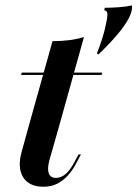

<svg xmlns="http://www.w3.org/2000/svg" viewBox="-20 -688 514 719"><path d="M349.2 -484.7 342.7 -487.1Q364.5 -543.5 373.4 -581.9Q382.3 -620.2 382.3 -634.7Q382.3 -647.6 370.2 -650L372.6 -658.9Q395.2 -658.9 424.2 -660.9Q453.2 -662.9 473.4 -667.7Q474.2 -666.9 474.2 -664.5Q474.2 -662.1 474.2 -658.9Q474.2 -641.1 459.7 -614.9Q445.2 -588.7 417.3 -556Q389.5 -523.4 349.2 -484.7ZM85.5 -208.1 176.6 -533.9Q209.7 -533.9 238.3 -537.5Q266.9 -541.1 294.4 -549.2L199.2 -208.1ZM58.9 -407.3 61.3 -416.1H362.9L360.5 -407.3ZM142.7 11.3Q88.7 11.3 66.5 -24.6Q44.4 -60.5 61.3 -120.2L85.5 -208.1H199.2L164.5 -86.3Q156.5 -54.8 162.9 -38.3Q169.4 -21.8 190.3 -21.8Q208.9 -21.8 226.2 -36.7Q243.5 -51.6 259.7 -83.1L274.2 -109.7H283.1L263.7 -73.4Q250.8 -49.2 233.5 -30.2Q216.1 -11.3 194 0Q171.8 11.3 142.7 11.3Z"/></svg>

Font: Playfair 144pt
Style: Bold Italic
Weight: 700
Italic angle: -15.6°
Designer: Claus Eggers Sørensen
Foundry: Claus Eggers Sørensen
Version: Version 2.203